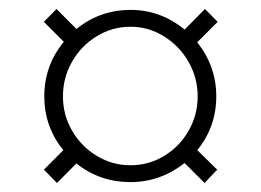

<svg xmlns="http://www.w3.org/2000/svg" viewBox="-20 -512 575 423"><path d="M414.6 -418.9Q456.5 -365.7 456.5 -299.8Q456.5 -232.4 414.6 -181.2L458.5 -138.2L430.7 -108.9L386.7 -152.8Q333 -110.8 267.6 -110.8Q199.7 -110.8 148.4 -151.9L105.5 -108.9L76.7 -138.2L119.6 -181.2Q77.6 -232.4 77.6 -299.8Q77.6 -367.7 120.6 -419.9L76.7 -463.9L104.5 -492.2L148.4 -448.2Q200.7 -490.2 267.6 -490.2Q334 -490.2 386.7 -446.8L431.6 -492.2L459.5 -463.9ZM118.7 -299.8Q118.7 -258.8 138.9 -223.9Q159.2 -189 193.4 -168.5Q227.5 -147.9 267.6 -147.9Q307.6 -147.9 341.6 -168.5Q375.5 -189 395.5 -223.9Q415.5 -258.8 415.5 -299.8Q415.5 -340.3 395.5 -375.5Q375.5 -410.6 341.3 -431.9Q307.1 -453.1 267.6 -453.1Q227.5 -453.1 193.1 -432.1Q158.7 -411.1 138.7 -376Q118.7 -340.8 118.7 -299.8Z"/></svg>

Font: TypoPRO Playfair Display
Style: Regular
Weight: 400
Designer: Claus Eggers Sørensen
Foundry: Claus Eggers Sørensen
Version: Version 1.004;PS 001.004;hotconv 1.0.70;makeotf.lib2.5.58329